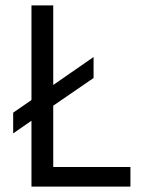

<svg xmlns="http://www.w3.org/2000/svg" viewBox="-20 -694 540 714"><path d="M328 -404 178 -301V-73H465V0H97V-245L29 -198V-275L97 -322V-674H178V-378L328 -482Z"/></svg>

Font: Hind Guntur
Style: Regular
Weight: 400
Designer: Manushi Parikh, Hitesh Malaviya
Foundry: Indian Type Foundry
Version: Version 1.002;PS 1.0;hotconv 1.0.86;makeotf.lib2.5.63406; tt